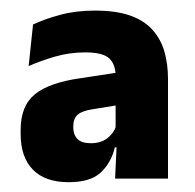

<svg xmlns="http://www.w3.org/2000/svg" viewBox="-20 -666 377 372"><path d="M305.5 -320H203L206.5 -395.5L204 -399V-502V-518.5Q204 -541.5 191.5 -553Q179 -564.5 145 -564.5Q115 -564.5 87.2 -556.5Q59.5 -548.5 35.5 -538L44 -618.5Q66 -629 96.5 -637.2Q127 -645.5 164 -645.5Q204.5 -645.5 231.8 -636Q259 -626.5 275.2 -608.5Q291.5 -590.5 298.5 -566.2Q305.5 -542 305.5 -512.5ZM113 -313Q67.5 -313 43.8 -337.2Q20 -361.5 20 -406.5V-414.5Q20 -461 47.8 -483.5Q75.5 -506 136 -514.5L212 -526L218.5 -464L160.5 -454.5Q139.5 -451.5 130.8 -444Q122 -436.5 122 -421.5V-419Q122 -405 130 -396.8Q138 -388.5 156 -388.5Q175.5 -388.5 188 -398.2Q200.5 -408 205 -422L218.5 -380.5H202.5Q195.5 -351 175.5 -332Q155.5 -313 113 -313Z"/></svg>

Font: Anek Kannada Medium
Style: Bold
Weight: 700
Version: Version 1.003